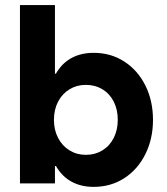

<svg xmlns="http://www.w3.org/2000/svg" viewBox="-20 -727 660 761"><path d="M59.1 -707H197.8V-385.7L175.8 -252L197.8 -101.6V0H59.1ZM213.4 -68.8H151.9V-435.1H213.4L163.6 -252Q163.6 -340.8 185.5 -400.1Q207.5 -459.5 249.5 -488.5Q291.5 -517.6 351.1 -517.6Q419.4 -517.6 472.9 -482.9Q526.3 -448.2 556.4 -387.7Q586.4 -327.1 586.4 -252Q586.4 -177.2 556.4 -116.5Q526.4 -55.7 472.9 -21Q419.4 13.7 351.1 13.7Q291.5 13.7 249.5 -15.6Q207.5 -44.9 185.5 -104Q163.6 -163.1 163.6 -252ZM446.8 -252Q446.8 -292.5 430.9 -324Q415 -355.5 386 -373Q356.9 -390.6 320.2 -390.6Q284.3 -390.6 255.4 -373Q226.6 -355.5 210.2 -324Q193.8 -292.5 193.8 -252Q193.8 -211.9 210.2 -180.4Q226.6 -148.9 255.4 -131.1Q284.3 -113.3 320.2 -113.3Q356.9 -113.3 386 -131.1Q415 -148.9 430.9 -180.6Q446.8 -212.3 446.8 -252Z"/></svg>

Font: Wanted Sans Std Variable
Style: Regular
Weight: 400
Designer: Original Design by Kil Hyung-jin and Kang Hanbin, Wanted Lab, Inc;
Foundry: Wanted Lab, Inc.
Version: Version 1.003;Glyphs 3.2 (3227)